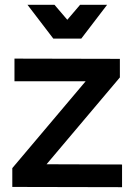

<svg xmlns="http://www.w3.org/2000/svg" viewBox="-20 -775 559 796"><path d="M40 -532V-438H335L31 -78V0L486 1V-93L173 -94L477 -454V-531ZM312 -755 259 -693 206 -755H94L201 -615H317L424 -755Z"/></svg>

Font: Argentum Sans
Style: Regular
Weight: 400
Designer: Julieta Ulanovsky
Foundry: Julieta Ulanovsky
Version: Version 5.001;March 29, 2019;FontCreator 11.5.0.2425 64-bit